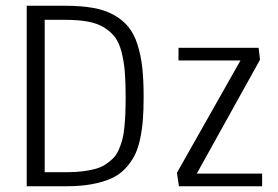

<svg xmlns="http://www.w3.org/2000/svg" viewBox="-20 -647 967 667"><path d="M815.4 -437H600.1V-481H878.4L883.3 -439.5L663.6 -43.9H890.6V0H601.6L594.7 -46.9ZM211.4 0H72.8V-627H206.1Q261.7 -627 303.2 -619.6Q344.7 -612.3 375.2 -595.2Q405.8 -578.1 425.5 -554.2Q445.3 -530.3 457.3 -493.4Q469.2 -456.5 474.1 -413.1Q479 -369.6 479 -310.5Q479 -265.1 476.3 -230.5Q473.6 -195.8 466.3 -162.1Q459 -128.4 446.3 -104.5Q433.6 -80.6 413.6 -59.8Q393.6 -39.1 365.5 -26.6Q337.4 -14.2 298.8 -7.1Q260.3 0 211.4 0ZM206.1 -578.1H135.3V-48.8H211.4Q242.7 -48.8 267.8 -52Q293 -55.2 313 -60.8Q333 -66.4 348.1 -76.7Q363.3 -86.9 374.3 -98.4Q385.3 -109.9 392.8 -127.4Q400.4 -145 405 -162.4Q409.7 -179.7 412.1 -204.8Q414.6 -230 415.5 -253.7Q416.5 -277.3 416.5 -310.5Q416.5 -362.3 413.6 -397.7Q410.6 -433.1 402.6 -465.1Q394.5 -497.1 380.1 -516.8Q365.7 -536.6 342 -551.3Q318.4 -565.9 285.2 -572Q252 -578.1 206.1 -578.1Z"/></svg>

Font: Anaheim
Style: Regular
Weight: 400
Designer: vernon adams
Foundry: vernon adams
Version: Version 1.002; ttfautohint (v0.93.5-3d13) -l 8 -r 50 -G 200 